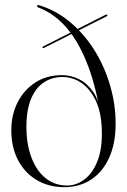

<svg xmlns="http://www.w3.org/2000/svg" viewBox="-20 -743 511 773"><path d="M445.5 -245.5Q445.5 -165 419.2 -107.5Q393 -50 346.5 -19.8Q300 10.5 239.5 10.5Q175.5 10.5 127.2 -18.5Q79 -47.5 52.2 -99.2Q25.5 -151 25.5 -218.5Q25.5 -280.5 51 -331Q76.5 -381.5 122.5 -411Q168.5 -440.5 229.5 -440.5Q265.5 -440.5 298.2 -424.2Q331 -408 354.8 -373.5Q378.5 -339 387.5 -284.5L384 -287Q362.5 -411 326.8 -497.5Q291 -584 242.8 -637.2Q194.5 -690.5 133 -713.5Q131 -715 129.8 -716.8Q128.5 -718.5 129.5 -720.5Q130 -722.5 132.2 -722.8Q134.5 -723 137.5 -722Q206.5 -701 263.2 -653.2Q320 -605.5 360.8 -539.8Q401.5 -474 423.5 -398.2Q445.5 -322.5 445.5 -245.5ZM86.5 -218.5Q88.5 -153 109 -102.5Q129.5 -52 166.2 -23.8Q203 4.5 252 4Q288 3.5 320.5 -21Q353 -45.5 372.5 -94.8Q392 -144 390 -219Q388 -290 365.8 -337.2Q343.5 -384.5 308.2 -408.8Q273 -433 232 -433Q187 -433 153.2 -409Q119.5 -385 102 -337.2Q84.5 -289.5 86.5 -218.5ZM151.5 -551Q151 -552 151.2 -553.5Q151.5 -555 153 -555.5L407 -684.5Q408.5 -685 409.8 -684.5Q411 -684 412 -682.5Q413.5 -679.5 410.5 -678L156 -549.5Q155 -549 153.8 -549.5Q152.5 -550 151.5 -551Z"/></svg>

Font: Fraunces 120pt Light
Style: Regular
Weight: 300
Version: Version 1.000;[b76b70a41]